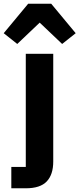

<svg xmlns="http://www.w3.org/2000/svg" viewBox="-70 -815 428 1035"><path d="M-9 85H69V-525H217V56Q217 126 182 163Q147 200 69 200H-9ZM206 -795 338 -636 265 -578 144 -693 23 -578 -50 -636 82 -795Z"/></svg>

Font: IBM Plex Sans Thai
Style: Bold
Weight: 700
Designer: Mike Abbink, Paul van der Laan, Pieter van Rosmalen, Ben Mitchell, Mark Frömberg
Foundry: Bold Monday
Version: Version 1.2